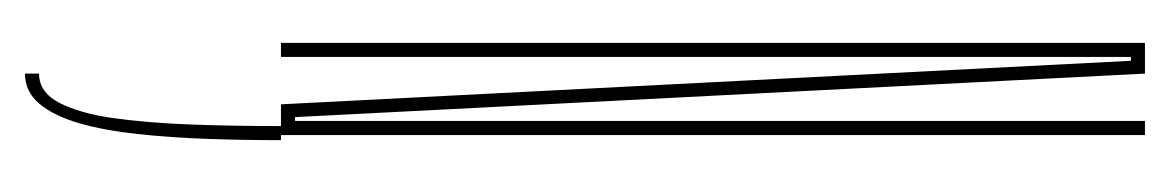

<svg xmlns="http://www.w3.org/2000/svg" viewBox="-402 -312 915 150"><g transform="rotate(90 55.0 -237.5)"><path d="M38 200V189Q52.5 189 60.8 173.2Q69 157.5 72.8 130.8Q76.5 104 77.8 70Q79 36 79 0H90Q90 29 89 57.8Q88 86.5 85.2 112Q82.5 137.5 76.8 157.5Q71 177.5 61.5 188.8Q52 200 38 200ZM14 0V-675H38L72 -11H75V-675H86V0H62L28 -664H25V0Z"/></g></svg>

Font: Anybody UltraCondensed Thin
Style: Regular
Weight: 100
Width: 1
Designer: Tyler Finck
Foundry: Etcetera Type Company
Version: Version 1.110